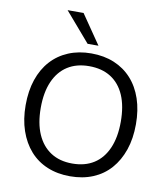

<svg xmlns="http://www.w3.org/2000/svg" viewBox="-99 -1020 976 1113"><g transform="rotate(10 388.5 -464.0)"><path d="M388 9Q314 9 254 -16Q194 -41 152 -88.5Q110 -136 87 -203Q64 -270 64 -353Q64 -437 86.5 -503.5Q109 -570 151.5 -617Q194 -664 254 -689Q314 -714 388 -714Q463 -714 523 -689Q583 -664 625.5 -617Q668 -570 690.5 -503.5Q713 -437 713 -354Q713 -270 690 -203Q667 -136 625 -88.5Q583 -41 523 -16Q463 9 388 9ZM388 -66Q463 -66 515.5 -99.5Q568 -133 596 -197.5Q624 -262 624 -353Q624 -445 596.5 -508.5Q569 -572 516.5 -605.5Q464 -639 388 -639Q314 -639 261.5 -605.5Q209 -572 181 -508Q153 -444 153 -353Q153 -262 181 -198Q209 -134 261.5 -100Q314 -66 388 -66ZM356 -765 208 -937H302L420 -765Z"/></g></svg>

Font: Nunito Sans 11pt
Style: Regular
Weight: 400
Version: Version 3.101;gftools[0.9.27]